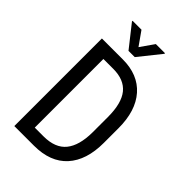

<svg xmlns="http://www.w3.org/2000/svg" viewBox="-265 -1004 1102 1102"><g transform="rotate(45 285.5 -453.5)"><path d="M166 -633.8V-76.7H237.8Q332 -77.1 375.5 -130.9Q418.9 -184.6 419.9 -290.5V-416.5Q419.9 -528.3 377 -581.1Q334 -633.8 246.1 -633.8ZM76.7 0V-710.9H246.1Q370.6 -710.9 439.5 -632.8Q508.3 -554.7 508.3 -414.1V-294.9Q508.3 -154.3 438.5 -77.1Q368.7 0 235.8 0ZM392.6 -907.2V-902.3L285.6 -768.6H234.9L129.4 -902.3V-907.2H201.7L260.3 -824.2L318.4 -907.2Z"/></g></svg>

Font: RobotoCondensed-Regular
Style: Regular
Weight: 400
Designer: Google
Version: Version 2.001201; 2014